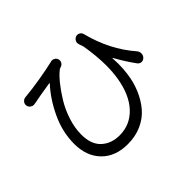

<svg xmlns="http://www.w3.org/2000/svg" viewBox="-154 -996 1309 1309"><g transform="rotate(-45 500.0 -341.5)"><path d="M913.1 -359.4Q924.8 -345.7 924.8 -327.6Q924.8 -309.6 912.1 -296.9Q901.4 -285.2 885.7 -285.2Q884.8 -285.2 883.8 -285.2Q867.2 -286.1 856.4 -299.8Q807.6 -366.2 764.6 -444.3Q763.7 -445.3 762.7 -445.3Q761.7 -445.3 761.7 -443.4Q763.7 -415 763.7 -387.7Q763.7 -341.8 757.8 -297.9Q749 -227.5 722.7 -165Q696.3 -102.5 656.2 -55.7Q616.2 -8.8 556.2 18.1Q496.1 44.9 421.9 44.9Q302.7 44.9 233.4 -25.9Q164.1 -96.7 164.1 -215.8Q164.1 -330.1 215.8 -439.5Q267.6 -548.8 337.9 -624Q338.9 -625 338.4 -626.5Q337.9 -627.9 335.9 -627.9Q217.8 -609.4 178.7 -600.6Q169.9 -599.6 165 -598.6Q161.1 -597.7 157.2 -597.7Q145.5 -597.7 134.8 -605.5Q121.1 -615.2 118.2 -631.8Q118.2 -634.8 118.2 -637.7Q118.2 -650.4 127 -661.1Q138.7 -674.8 155.3 -675.8Q161.1 -676.8 166 -676.8Q221.7 -681.6 307.1 -695.8Q392.6 -710 448.2 -723.6Q453.1 -725.6 459 -725.6Q467.8 -725.6 477.5 -720.7Q491.2 -713.9 496.1 -699.2Q501 -684.6 493.7 -670.4Q486.3 -656.2 471.7 -651.4Q465.8 -649.4 460.9 -647.5Q455.1 -645.5 450.2 -640.6Q422.9 -619.1 389.6 -578.1Q356.4 -537.1 322.3 -481.9Q288.1 -426.8 265.6 -358.4Q243.2 -290 243.2 -226.6Q243.2 -130.9 294.4 -84Q345.7 -37.1 424.8 -37.1Q527.3 -37.1 597.2 -112.3Q667 -187.5 688.5 -322.3Q697.3 -377 697.3 -439.5Q697.3 -531.2 678.7 -639.6Q673.8 -655.3 667 -674.8Q665 -681.6 665 -687.5Q665 -696.3 669.9 -705.1Q677.7 -719.7 693.4 -724.6Q698.2 -726.6 704.1 -726.6Q713.9 -726.6 721.7 -721.7Q736.3 -713.9 740.2 -698.2Q791 -499 913.1 -359.4Z"/></g></svg>

Font: Gen Jyuu Gothic Regular
Style: Regular
Weight: 400
Designer: [Source Han Sans]
Ryoko NISHIZUKA  (kana & ideographs); Paul D. Hunt (Latin, Greek & Cyrillic); Wenlong ZHANG  (bopomofo
Version: Version 1.002.20150607